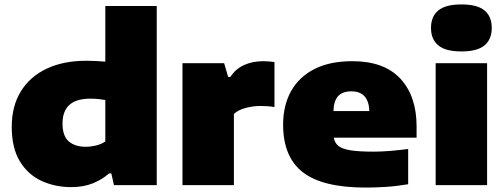

<svg xmlns="http://www.w3.org/2000/svg" viewBox="-20 -835 2275 866"><path d="M301 9Q228.5 9 167.5 -19Q106.5 -47 69.8 -107Q33 -167 33 -263Q33 -356.5 74.2 -423.2Q115.5 -490 191 -525.5Q266.5 -561 370 -561Q392.5 -561 414.5 -559.8Q436.5 -558.5 455 -557V-808H687V0H494L482 -53H472Q441.5 -25.5 398.8 -8.2Q356 9 301 9ZM366 -173Q389.5 -173 413.2 -178.8Q437 -184.5 455 -197V-384Q441.5 -386.5 424 -388.2Q406.5 -390 387 -390Q262 -390 262 -278Q262 -221 290.5 -197Q319 -173 366 -173Z M803 0V-550H991L1009 -488H1019Q1042.5 -524 1080.5 -541.5Q1118.5 -559 1168 -559Q1181.5 -559 1195 -557.8Q1208.5 -556.5 1218 -555V-352Q1203 -355 1185.8 -356Q1168.5 -357 1154 -357Q1121 -357 1087.5 -348Q1054 -339 1035 -321V0Z M1629 11Q1435 11 1346 -58Q1257 -127 1257 -273Q1257 -359.5 1292.8 -423.8Q1328.5 -488 1398 -523.5Q1467.5 -559 1569 -559Q1713 -559 1786 -480Q1859 -401 1859 -265V-214H1485.5Q1489.5 -191 1506 -177.2Q1522.5 -163.5 1560.2 -157.2Q1598 -151 1666 -151Q1700.5 -151 1742 -154.5Q1783.5 -158 1821 -163V-4Q1768 5 1720 8Q1672 11 1629 11ZM1565 -423Q1524.5 -423 1505 -401.5Q1485.5 -380 1484 -334H1646Q1642.5 -423 1565 -423Z M1945 0V-550H2177V0ZM2061 -603Q1990 -603 1957 -630.2Q1924 -657.5 1924 -709Q1924 -761 1957 -788Q1990 -815 2061 -815Q2132.5 -815 2165.2 -788Q2198 -761 2198 -709Q2198 -657.5 2165.2 -630.2Q2132.5 -603 2061 -603Z"/></svg>

Font: Encode Sans Exp Black
Style: Regular
Weight: 900
Width: 7
Designer: Multiple Designers
Foundry: Impallari Type
Version: Version 3.002; ttfautohint (v1.8.3) -l 8 -r 50 -G 200 -x 14 